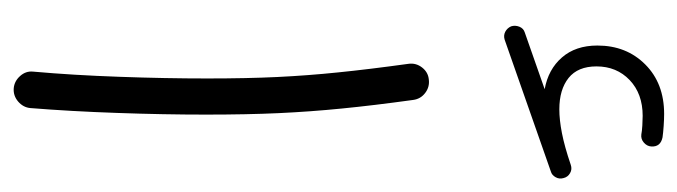

<svg xmlns="http://www.w3.org/2000/svg" viewBox="-384 -605 1016 288"><g transform="rotate(90 124.0 -461.0)"><path d="M19.5 -719.7Q17.6 -725.6 20 -731.9Q22.5 -738.3 28.8 -740.2L113.8 -770Q84 -775.4 66.2 -795.9Q48.3 -816.4 48.3 -849.1Q48.3 -892.6 76.7 -920.9Q105 -949.2 150.9 -949.2Q158.7 -949.2 168.9 -948.5Q179.2 -947.8 186 -946.8Q200.7 -943.8 199.7 -929.7Q199.2 -923.3 193.8 -918.7Q188.5 -914.1 181.6 -915Q176.8 -916 168.2 -916.5Q159.7 -917 153.8 -917Q120.6 -917 100.1 -897.5Q79.6 -877.9 79.6 -847.7Q79.6 -819.8 96.9 -805.9Q114.3 -792 144 -792Q159.7 -792 179.7 -795.9Q199.7 -799.8 227.1 -809.1Q233.9 -811.5 239.7 -808.1Q245.6 -804.7 247.1 -798.3Q249 -792 245.8 -786.4Q242.7 -780.8 237.3 -779.3L39.6 -710Q33.2 -708 27.6 -710.9Q22 -713.9 19.5 -719.7ZM75.7 -565.9Q74.2 -577.1 81.3 -586.2Q88.4 -595.2 99.1 -596.2Q110.4 -597.7 119.4 -590.8Q128.4 -584 129.9 -572.8Q138.2 -512.7 142.8 -465.6Q147.5 -418.5 149.7 -371.1Q151.9 -323.7 151.9 -261.7Q151.9 -198.2 149.4 -128.7Q147 -59.1 142.1 1.5Q141.1 12.2 132.3 19.8Q123.5 27.3 112.3 26.4Q101.6 25.4 94 16.8Q86.4 8.3 87.4 -2.4Q92.8 -63 95.2 -132.1Q97.7 -201.2 97.7 -263.7Q97.7 -323.7 95.5 -369.1Q93.3 -414.6 88.6 -460.2Q84 -505.9 75.7 -565.9Z"/></g></svg>

Font: Mikhak Light
Style: Regular
Weight: 300
Designer: Amin Abedi
Version: Version 3.3